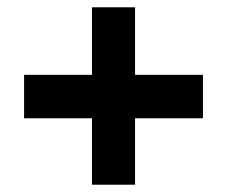

<svg xmlns="http://www.w3.org/2000/svg" viewBox="-20 -617 623 526"><path d="M350 -412H536V-293H350V-111H232V-293H46V-412H232V-597H350Z"/></svg>

Font: Noto Sans Lao Looped ExtraBold
Style: Regular
Weight: 800
Designer: Mark Frömberg, Ben Mitchell
Foundry: The Fontpad Ltd
Version: Version 1.002; ttfautohint (v1.8.4.7-5d5b)